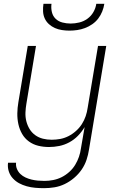

<svg xmlns="http://www.w3.org/2000/svg" viewBox="-20 -760 640 1003"><path d="M210 223Q187 223 164 221Q141 219 119.5 213Q98 207 79.5 197Q61 187 46.5 171Q32 155 25.5 134Q19 113 22 90H64Q62 107 68.5 122.5Q75 138 86.5 149Q98 160 113 167Q128 174 144.5 178Q161 182 178 183.5Q195 185 212 185Q235 185 258 180.5Q281 176 302 165.5Q323 155 341.5 138.5Q360 122 372.5 101.5Q385 81 392.5 59Q400 37 403 14L422 -96Q407 -71 387 -50.5Q367 -30 342 -16.5Q317 -3 290 2.5Q263 8 236 8Q207 8 180 1.5Q153 -5 131 -21Q109 -37 95.5 -60.5Q82 -84 76 -111.5Q70 -139 70.5 -168Q71 -197 76 -226L125 -520H168L118 -219Q114 -196 113 -172.5Q112 -149 117.5 -127Q123 -105 134.5 -86Q146 -67 164 -54Q182 -41 204 -35.5Q226 -30 250 -30Q272 -30 294 -34Q316 -38 337 -48.5Q358 -59 376.5 -75.5Q395 -92 407.5 -111.5Q420 -131 427.5 -153Q435 -175 438 -197L492 -520H535L445 21Q441 48 432 75Q423 102 406.5 126Q390 150 367 169.5Q344 189 318 201.5Q292 214 264.5 218.5Q237 223 210 223ZM343 -600Q323 -600 303.5 -603Q284 -606 267 -613.5Q250 -621 236 -633.5Q222 -646 214 -663Q206 -680 205 -700Q204 -720 207 -740H249Q246 -718 251 -697Q256 -676 270.5 -662Q285 -648 306 -642.5Q327 -637 349 -637Q371 -637 394 -642.5Q417 -648 436.5 -662Q456 -676 468 -697Q480 -718 483 -740H525Q522 -720 514 -700Q506 -680 493 -663Q480 -646 462 -633.5Q444 -621 424 -613.5Q404 -606 383.5 -603Q363 -600 343 -600Z"/></svg>

Font: Iosevka Extralight Extended
Style: Italic
Weight: 200
Width: 7
Italic angle: -9°
Monospace: yes
Designer: Belleve Invis
Foundry: Belleve Invis
Version: Version 32.5.0; ttfautohint (v1.8.4)